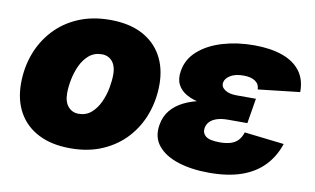

<svg xmlns="http://www.w3.org/2000/svg" viewBox="-62 -669 1316 802"><g transform="rotate(10 595.5 -268.5)"><path d="M274.9 10.3Q195.3 10.3 139.4 -18.3Q83.5 -46.9 54.4 -98.9Q25.4 -150.9 25.4 -220.7Q25.4 -287.6 47.1 -346.4Q68.8 -405.3 110.6 -450.7Q152.3 -496.1 211.9 -521.5Q271.5 -546.9 346.7 -546.9Q426.3 -546.9 481.7 -518.6Q537.1 -490.2 566.4 -438.2Q595.7 -386.2 595.7 -316.4Q595.7 -251 574.5 -191.9Q553.2 -132.8 512 -87.4Q470.7 -42 411.1 -15.9Q351.6 10.3 274.9 10.3ZM283.7 -137.7Q315.4 -137.7 337.4 -156.7Q359.4 -175.8 373 -205.3Q386.7 -234.9 392.6 -266.8Q398.4 -298.8 398.4 -323.7Q398.4 -349.1 390.6 -365.7Q382.8 -382.3 369.1 -390.9Q355.5 -399.4 337.9 -399.4Q305.7 -399.4 283.4 -380.6Q261.2 -361.8 247.8 -332.8Q234.4 -303.7 228.3 -272.2Q222.2 -240.7 222.2 -214.8Q222.2 -177.2 239.5 -157.5Q256.8 -137.7 283.7 -137.7Z M863.8 10.3Q788.6 10.3 731.4 -8.1Q674.3 -26.4 645.3 -62.3Q616.2 -98.1 625 -150.4Q630.9 -187 652.1 -212.9Q673.3 -238.8 706.8 -255.4Q740.2 -272 783.2 -280Q826.2 -288.1 876 -288.1H996.1L985.4 -221.7H902.8Q876.5 -221.7 857.2 -215.6Q837.9 -209.5 826.9 -198.2Q815.9 -187 813 -170.9Q809.6 -148.9 825.9 -135.7Q842.3 -122.6 885.3 -122.6Q913.1 -122.6 932.4 -128.9Q951.7 -135.3 963.4 -148.4Q975.1 -161.6 981.4 -181.6L1149.9 -162.1Q1131.3 -106.4 1094 -67.9Q1056.6 -29.3 999.8 -9.5Q942.9 10.3 863.8 10.3ZM873.5 -263.2Q825.7 -263.2 786.4 -269.8Q747.1 -276.4 719.7 -291.3Q692.4 -306.2 680.2 -330.1Q668 -354 673.8 -388.2Q682.1 -439.5 722.4 -474.9Q762.7 -510.3 824.2 -528.6Q885.7 -546.9 957.5 -546.9Q1026.4 -546.9 1076.4 -529.5Q1126.5 -512.2 1153.6 -476.8Q1180.7 -441.4 1180.2 -387.7L1003.4 -367.7Q1003.4 -389.6 985.6 -402.1Q967.8 -414.6 935.5 -414.6Q900.4 -414.6 879.6 -401.6Q858.9 -388.7 856 -371.1Q853 -352.5 871.1 -340.3Q889.2 -328.1 920.4 -328.1H1002.9L992.2 -263.2Z"/></g></svg>

Font: Inter 18pt Black
Style: Italic
Weight: 900
Italic angle: -9.3988°
Designer: Rasmus Andersson
Foundry: rsms
Version: Version 4.001;git-66647c0bb